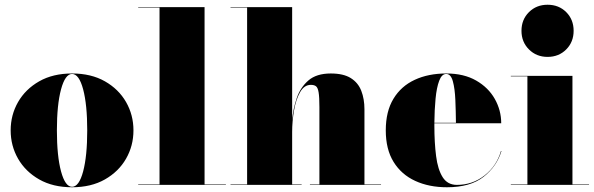

<svg xmlns="http://www.w3.org/2000/svg" viewBox="-20 -780 2505 810"><path d="M25 -230Q25 -295 56.2 -349.5Q87.5 -404 145.5 -437Q203.5 -470 284 -470Q364.5 -470 422.5 -437Q480.5 -404 511.8 -349.5Q543 -295 543 -230Q543 -165 511.8 -110.5Q480.5 -56 422.5 -23Q364.5 10 284 10Q203.5 10 145.5 -23Q87.5 -56 56.2 -110.5Q25 -165 25 -230ZM220 -230Q220 -122 237.5 -57Q255 8 284 8Q313.5 8 330.8 -57Q348 -122 348 -230Q348 -338 330.8 -403Q313.5 -468 284 -468Q255 -468 237.5 -403Q220 -338 220 -230Z M563 -2H653V-748H563V-750H843V-2H933V0H563Z M952.5 -2H1022.5V-748H952.5V-750H1212.5V-273.5Q1216.5 -320.5 1231.8 -365.8Q1247 -411 1281 -440.5Q1315 -470 1375.5 -470Q1429 -470 1460 -450.5Q1491 -431 1504.2 -396.8Q1517.5 -362.5 1517.5 -319V-2H1587.5V0H1287.5V-2H1327.5V-328Q1327.5 -370 1324.2 -390Q1321 -410 1313.2 -416Q1305.5 -422 1291.5 -422Q1263.5 -422 1246 -391.2Q1228.5 -360.5 1220.5 -314.5Q1212.5 -268.5 1212.5 -223V-2H1252.5V0H952.5Z M2095.5 -143Q2076 -78 2020 -34Q1964 10 1865.5 10Q1790 10 1731.8 -16.8Q1673.5 -43.5 1640.5 -96.8Q1607.5 -150 1607.5 -230Q1607.5 -310 1639.8 -363.2Q1672 -416.5 1729.5 -443.2Q1787 -470 1862.5 -470Q1937 -470 1988.8 -440.2Q2040.5 -410.5 2067.5 -362.5Q2094.5 -314.5 2094.5 -260H1812.5Q1812.5 -255 1812.5 -250Q1812.5 -178 1819.8 -121.5Q1827 -65 1847.5 -32.5Q1868 0 1907.5 0Q1973.5 0 2024.2 -39.8Q2075 -79.5 2093.5 -143ZM1862.5 -468Q1843.5 -468 1832.8 -439.2Q1822 -410.5 1817.5 -363.5Q1813 -316.5 1812.5 -262H1903.5Q1903 -311 1901 -358.5Q1899 -406 1890.5 -437Q1882 -468 1862.5 -468Z M2180 -650Q2180 -697.5 2211.5 -728.8Q2243 -760 2290 -760Q2337.5 -760 2368.8 -728.8Q2400 -697.5 2400 -650Q2400 -603 2368.8 -571.5Q2337.5 -540 2290 -540Q2243 -540 2211.5 -571.5Q2180 -603 2180 -650ZM2135 -2H2205V-458H2135V-460H2395V-2H2465V0H2135Z"/></svg>

Font: Bodoni* 96pt Fatface
Style: Regular
Weight: 900
Version: Version 2.3